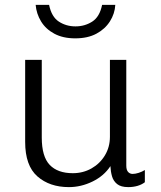

<svg xmlns="http://www.w3.org/2000/svg" viewBox="-20 -756 659 786"><path d="M262 10Q183 10 133 -34Q83 -78 83 -175V-511H151V-193Q151 -115 183.5 -81Q216 -47 278 -47Q320 -47 354.5 -66.5Q389 -86 409.5 -120Q430 -154 430 -196V-511H497V-78Q497 -60 504.5 -52Q512 -44 523 -44Q534 -44 548 -48.5Q562 -53 573 -60V-10Q560 0 542.5 5Q525 10 505 10Q475 10 459.5 -2.5Q444 -15 438.5 -34.5Q433 -54 432 -76Q406 -36 359 -13Q312 10 262 10ZM288 -599Q238 -599 202.5 -618Q167 -637 148 -668.5Q129 -700 126 -736H181Q191 -687 221 -667.5Q251 -648 289 -648Q327 -648 357.5 -667.5Q388 -687 398 -736H452Q450 -700 430 -668.5Q410 -637 374.5 -618Q339 -599 288 -599Z"/></svg>

Font: Chivo Medium ExtraLight
Style: Regular
Weight: 250
Version: Version 2.002